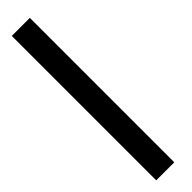

<svg xmlns="http://www.w3.org/2000/svg" viewBox="-345 -762 940 940"><g transform="rotate(-45 125.0 -292.0)"><path d="M166.5 -791.5V208.5H41.5V-791.5Z"/></g></svg>

Font: Gputeks
Style: Bold
Weight: 600
Width: 8
Version: Version 0.9